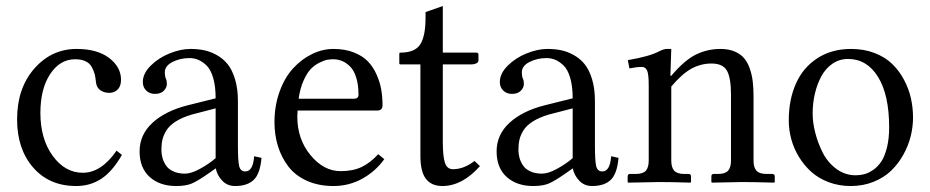

<svg xmlns="http://www.w3.org/2000/svg" viewBox="-20 -604 3079 636"><path d="M383.8 -90.8Q352.1 -35.6 315.4 -11.7Q278.8 12.2 232.4 12.2Q143.1 12.2 89.8 -49.1Q36.6 -110.4 36.6 -208.5Q36.6 -312 93.8 -377Q150.9 -441.9 233.9 -441.9Q302.2 -441.9 341.6 -411.9Q380.9 -381.8 380.9 -339.8Q380.9 -318.8 369.9 -307.6Q358.9 -296.4 342.3 -296.4Q324.7 -296.4 312.3 -305.2Q299.8 -314 297.9 -331.5Q296.4 -347.7 293.7 -358.2Q291 -368.7 284.2 -381.6Q277.3 -394.5 263.4 -401.1Q249.5 -407.7 228.5 -407.7Q178.7 -407.7 146.2 -358.6Q113.8 -309.6 113.8 -230Q113.8 -144 154.5 -87.9Q195.3 -31.7 254.4 -31.7Q315.4 -31.7 366.2 -105Z M694.3 -245.1 615.7 -224.6Q584 -215.3 562.7 -201.9Q541.5 -188.5 531.5 -172.4Q521.5 -156.2 518.1 -141.4Q514.6 -126.5 514.6 -107.4Q514.6 -94.2 518.1 -81.5Q521.5 -68.8 529.5 -56.4Q537.6 -43.9 554 -36.4Q570.3 -28.8 592.8 -28.8Q613.3 -28.8 642.3 -44.7Q671.4 -60.5 694.3 -80.1ZM758.8 12.2Q732.4 12.2 715.6 -6.1Q698.7 -24.4 694.8 -46.4L671.9 -30.3Q634.8 -4.4 615.2 3.9Q595.7 12.2 563.5 12.2Q509.3 12.2 475.8 -17.8Q442.4 -47.9 442.4 -102.5Q442.4 -158.2 485.4 -197.5Q528.3 -236.8 602.5 -255.4L694.3 -278.3Q694.3 -318.4 686 -346.4Q677.7 -374.5 663.6 -387.7Q649.4 -400.9 636 -406.2Q622.6 -411.6 607.9 -411.6Q576.7 -411.6 551.3 -398.7Q525.9 -385.7 525.9 -364.3Q525.9 -351.6 529.3 -343.8Q532.7 -337.9 532.7 -325.7Q532.7 -314 522.7 -303.5Q512.7 -293 493.2 -293Q475.6 -293 464.4 -304Q453.1 -314.9 453.1 -332.5Q453.1 -360.4 479.2 -386.5Q505.4 -412.6 542 -427.2Q578.6 -441.9 610.8 -441.9Q634.8 -441.9 655.5 -437.7Q676.3 -433.6 697.5 -421.9Q718.8 -410.2 733.9 -391.6Q749 -373 758.5 -341.8Q768.1 -310.5 768.1 -269.5V-122.6Q768.1 -71.8 772.2 -54Q776.4 -36.1 792.5 -36.1Q818.4 -36.1 821.8 -86.4L846.2 -81.1Q841.8 -28.8 820.6 -8.3Q799.3 12.2 758.8 12.2Z M969.2 -276.9H1152.8Q1167.5 -276.9 1167.5 -290.5Q1167.5 -323.7 1159.7 -347.9Q1151.9 -372.1 1138.9 -384.5Q1126 -397 1112.3 -402.3Q1098.6 -407.7 1083.5 -407.7Q1074.2 -407.7 1064.2 -406Q1054.2 -404.3 1038.3 -396.5Q1022.5 -388.7 1009.8 -375.7Q997.1 -362.8 985.6 -337.2Q974.1 -311.5 969.2 -276.9ZM1232.9 -93.3 1252.9 -76.7Q1223.6 -36.1 1179.9 -12Q1136.2 12.2 1084.5 12.2Q1034.7 12.2 996.1 -5.4Q957.5 -22.9 934.8 -53Q912.1 -83 900.6 -120.1Q889.2 -157.2 889.2 -199.2Q889.2 -253.9 906.2 -300.8Q923.3 -347.7 951.2 -377.9Q979 -408.2 1013.7 -425Q1048.3 -441.9 1084.5 -441.9Q1122.6 -441.9 1151.9 -430.4Q1181.2 -418.9 1198.7 -400.6Q1216.3 -382.3 1227.5 -356.9Q1238.8 -331.5 1242.9 -306.9Q1247.1 -282.2 1247.1 -254.9Q1247.1 -237.8 1229 -237.8H965.8Q964.8 -227.1 964.8 -217.8Q964.8 -143.1 1008.5 -90.1Q1052.2 -37.1 1108.4 -37.1Q1148.4 -37.1 1177.2 -50.5Q1206.1 -64 1232.9 -93.3Z M1446.8 -390.6V-134.8Q1446.8 -85.9 1453.9 -64.7Q1460.9 -43.5 1480.5 -43.5Q1516.6 -43.5 1551.8 -70.8L1569.8 -53.7Q1511.2 12.2 1445.3 12.2Q1409.2 12.2 1390.9 -11.5Q1372.6 -35.2 1372.6 -87.4V-390.6H1307.6Q1302.7 -390.6 1302.7 -394.5V-425.8Q1302.7 -429.7 1306.6 -429.7Q1354.5 -429.7 1372.1 -457Q1389.6 -484.4 1389.6 -544.9V-564L1446.8 -584V-429.7H1557.1Q1564.9 -429.7 1564.9 -423.8V-403.8Q1564.9 -397.5 1557.6 -394Q1550.3 -390.6 1541.5 -390.6Z M1877 -245.1 1798.3 -224.6Q1766.6 -215.3 1745.4 -201.9Q1724.1 -188.5 1714.1 -172.4Q1704.1 -156.2 1700.7 -141.4Q1697.3 -126.5 1697.3 -107.4Q1697.3 -94.2 1700.7 -81.5Q1704.1 -68.8 1712.2 -56.4Q1720.2 -43.9 1736.6 -36.4Q1752.9 -28.8 1775.4 -28.8Q1795.9 -28.8 1825 -44.7Q1854 -60.5 1877 -80.1ZM1941.4 12.2Q1915 12.2 1898.2 -6.1Q1881.3 -24.4 1877.4 -46.4L1854.5 -30.3Q1817.4 -4.4 1797.9 3.9Q1778.3 12.2 1746.1 12.2Q1691.9 12.2 1658.4 -17.8Q1625 -47.9 1625 -102.5Q1625 -158.2 1668 -197.5Q1710.9 -236.8 1785.2 -255.4L1877 -278.3Q1877 -318.4 1868.7 -346.4Q1860.4 -374.5 1846.2 -387.7Q1832 -400.9 1818.6 -406.2Q1805.2 -411.6 1790.5 -411.6Q1759.3 -411.6 1733.9 -398.7Q1708.5 -385.7 1708.5 -364.3Q1708.5 -351.6 1711.9 -343.8Q1715.3 -337.9 1715.3 -325.7Q1715.3 -314 1705.3 -303.5Q1695.3 -293 1675.8 -293Q1658.2 -293 1647 -304Q1635.7 -314.9 1635.7 -332.5Q1635.7 -360.4 1661.9 -386.5Q1688 -412.6 1724.6 -427.2Q1761.2 -441.9 1793.5 -441.9Q1817.4 -441.9 1838.1 -437.7Q1858.9 -433.6 1880.1 -421.9Q1901.4 -410.2 1916.5 -391.6Q1931.6 -373 1941.2 -341.8Q1950.7 -310.5 1950.7 -269.5V-122.6Q1950.7 -71.8 1954.8 -54Q1959 -36.1 1975.1 -36.1Q2001 -36.1 2004.4 -86.4L2028.8 -81.1Q2024.4 -28.8 2003.2 -8.3Q1981.9 12.2 1941.4 12.2Z M2401.4 -71.8V-290.5Q2401.4 -346.2 2387.9 -369.9Q2374.5 -393.6 2336.9 -393.6Q2302.2 -393.6 2271.2 -377Q2240.2 -360.4 2203.6 -317.4V-71.8Q2203.6 -49.3 2213.4 -38.6Q2223.1 -27.8 2246.6 -27.8H2260.7Q2269 -27.8 2269 -19.5V-1L2267.1 1Q2203.6 -1 2164.6 -1L2061 1L2059.1 -1V-19.5Q2059.1 -27.8 2066.9 -27.8H2085.9Q2109.9 -27.8 2119.4 -38.6Q2128.9 -49.3 2128.9 -71.8V-320.8Q2128.9 -358.4 2123.5 -370.4Q2118.2 -382.3 2106.4 -382.3Q2088.9 -382.3 2064.9 -377.4L2059.6 -404.8Q2131.3 -417 2162.6 -433.6Q2179.2 -441.9 2188.5 -441.9H2203.6L2200.7 -353H2203.6Q2248 -405.3 2285.9 -423.6Q2323.7 -441.9 2366.7 -441.9Q2393.1 -441.9 2412.6 -433.8Q2432.1 -425.8 2444.1 -412.1Q2456.1 -398.4 2463.4 -377.7Q2470.7 -356.9 2473.4 -334.7Q2476.1 -312.5 2476.1 -283.7V-71.8Q2476.1 -49.3 2485.8 -38.6Q2495.6 -27.8 2519 -27.8H2538.1Q2546.4 -27.8 2546.4 -19.5V-1L2544.4 1Q2476.1 -1 2437 -1L2338.4 1L2336.4 -1V-19.5Q2336.4 -27.8 2344.2 -27.8H2358.4Q2382.3 -27.8 2391.8 -38.6Q2401.4 -49.3 2401.4 -71.8Z M2592.8 -205.1Q2592.8 -273.9 2616.5 -327.1Q2640.1 -380.4 2687.5 -411.1Q2734.9 -441.9 2799.3 -441.9Q2842.3 -441.9 2877.4 -428.2Q2912.6 -414.6 2935.8 -391.8Q2959 -369.1 2974.9 -339.1Q2990.7 -309.1 2997.6 -277.8Q3004.4 -246.6 3004.4 -214.4Q3004.4 -183.6 2996.6 -152.3Q2988.8 -121.1 2972.2 -91.3Q2955.6 -61.5 2931.9 -38.6Q2908.2 -15.6 2873.5 -1.7Q2838.9 12.2 2797.9 12.2Q2758.8 12.2 2725.1 -0.5Q2691.4 -13.2 2667.5 -34.7Q2643.6 -56.2 2626.5 -84.2Q2609.4 -112.3 2601.1 -143.1Q2592.8 -173.8 2592.8 -205.1ZM2789.1 -408.7Q2760.3 -408.7 2737.3 -392.8Q2714.4 -377 2700.4 -350.8Q2686.5 -324.7 2679.2 -293.2Q2671.9 -261.7 2671.9 -228Q2671.9 -197.8 2680.7 -163.6Q2689.5 -129.4 2705.8 -97.4Q2722.2 -65.4 2750.7 -44.4Q2779.3 -23.4 2814.5 -23.4Q2829.6 -23.4 2843.5 -27.1Q2857.4 -30.8 2872.8 -41.5Q2888.2 -52.2 2899.4 -69.1Q2910.6 -85.9 2918 -115.2Q2925.3 -144.5 2925.3 -182.1Q2925.3 -290 2888.4 -349.4Q2851.6 -408.7 2789.1 -408.7Z"/></svg>

Font: Libertinage
Style: f
Weight: 400
Designer: OSP
Foundry: OSP
Version: Version 1.0; 2008; OFL relea